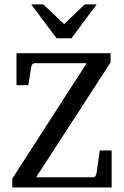

<svg xmlns="http://www.w3.org/2000/svg" viewBox="-20 -863 558 864"><path d="M482.4 -19.5H35.2V-59.1L370.1 -578.6H135.7Q124 -578.6 120.6 -563L107.4 -479.5H54.2V-623.5H477.5V-582L142.6 -65.4H398.4Q410.6 -65.4 414.1 -81.5L429.2 -186H482.4ZM415 -843.3 301.8 -690.9H234.4L120.6 -843.3H174.8L268.6 -754.4L361.3 -843.3Z"/></svg>

Font: Annapurna SIL
Style: Regular
Weight: 400
Designer: Peter Martin, Annie Olsen
Foundry: SIL International
Version: Version 2.000